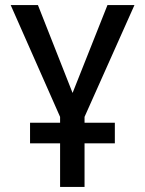

<svg xmlns="http://www.w3.org/2000/svg" viewBox="-20 -734 570 754"><path d="M98 -171H216V0H312V-171H431V-252H312V-275L508 -714H402L265 -369L129 -714H22L216 -275V-252H98Z"/></svg>

Font: Noto Sans Mono Condensed Medium
Style: Regular
Weight: 500
Width: 3
Designer: Monotype Design Team
Foundry: Monotype Imaging Inc.
Version: Version 2.014